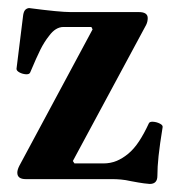

<svg xmlns="http://www.w3.org/2000/svg" viewBox="-20 -445 433 477"><path d="M352 12Q349 12 337.5 10.5Q326 9 305 5Q292 2 280.5 1Q269 0 260 0H44Q23 0 23 -16Q23 -23 28 -33L210 -372L207 -378H138Q118 -378 102 -356Q90 -341 80.5 -322Q71 -303 55 -265Q53 -260 44.5 -260.5Q36 -261 28.5 -265Q21 -269 21 -274L37 -403Q38 -414 41.5 -419Q45 -424 52 -425Q90 -420 116 -417.5Q142 -415 155 -415H325Q347 -415 347 -400Q347 -391 343 -383L161 -45L165 -39H237Q254 -39 269 -45Q284 -51 298.5 -63Q313 -75 325.5 -94Q338 -113 350 -139Q352 -143 360.5 -142.5Q369 -142 377 -138Q385 -134 384 -129Q377 -86 374 -58Q371 -30 371 -8Q371 12 352 12Z"/></svg>

Font: Junicode VF
Style: Regular
Weight: 400
Designer: Peter S. Baker
Version: Version 2.213